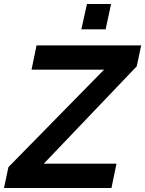

<svg xmlns="http://www.w3.org/2000/svg" viewBox="-55 -936 723 956"><path d="M350 -790 378 -916H498L471 -790ZM-13 -104 463 -589H102L127 -710H648L626 -606L163 -121H525L500 0H-35Z"/></svg>

Font: Raleway-v4020
Style: Bold Italic
Weight: 700
Italic angle: -12°
Designer: Matt McInerney, Pablo Impallari, Rodrigo Fuenzalida
Foundry: Matt McInerney, Pablo Impallari, Rodrigo Fuenzalida
Version: Version 4.020;PS 004.020;hotconv 1.0.88;makeotf.lib2.5.64775